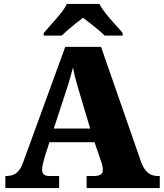

<svg xmlns="http://www.w3.org/2000/svg" viewBox="-20 -951 828 971"><path d="M7 0V-61H14Q31 -61 46 -66.5Q61 -72 74 -87Q87 -102 97 -130L310 -714H491L695 -128Q704 -105 716 -90Q728 -75 743.5 -68Q759 -61 777 -61H788V0H418V-61H458Q474 -61 487 -67Q500 -73 500 -92Q500 -102 498 -111.5Q496 -121 493.5 -129Q491 -137 489 -141L458 -232H230L207 -160Q205 -152 201.5 -140Q198 -128 195.5 -115.5Q193 -103 193 -93Q193 -78 201 -69.5Q209 -61 230 -61H279V0ZM252 -301H436L379 -492Q374 -510 368.5 -528.5Q363 -547 358 -567.5Q353 -588 349 -610Q344 -589 338 -568.5Q332 -548 326.5 -529Q321 -510 315 -493ZM201 -784Q217 -803 240.5 -829Q264 -855 286 -882Q308 -909 318 -931H483Q494 -909 515.5 -882Q537 -855 561 -829Q585 -803 600 -784V-771H509Q499 -782 478.5 -799Q458 -816 436.5 -833Q415 -850 400 -861Q385 -850 363.5 -833Q342 -816 322.5 -799Q303 -782 292 -771H201Z"/></svg>

Font: Noto Serif Kannada Black
Style: Regular
Weight: 900
Version: Version 2.003